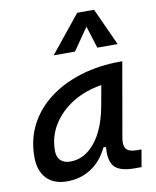

<svg xmlns="http://www.w3.org/2000/svg" viewBox="-89 -863 763 941"><g transform="rotate(-10 293.0 -392.5)"><path d="M169.4 10.3Q103 10.3 66.9 -27.8Q30.8 -65.9 30.8 -135.3Q30.8 -223.1 68.1 -294.7Q105.5 -366.2 172.9 -417Q240.2 -467.8 330.6 -495.1Q420.9 -522.5 526.9 -522.5H536.6L472.2 -154.8Q469.7 -141.6 469.7 -130.4Q469.7 -109.9 478.5 -98.1Q491.2 -80.6 534.2 -80.6H554.2L539.6 4.9H504.9Q433.1 4.9 405.8 -23.9Q383.8 -47.4 383.8 -97.7Q383.8 -109.4 384.8 -122.6H372.1Q342.3 -59.1 289.8 -24.4Q237.3 10.3 169.4 10.3ZM201.2 -82.5Q271.5 -82.5 323.7 -146Q376 -209.5 397 -325.7L415 -425.3Q335 -413.1 271.7 -374.3Q208.5 -335.4 171.9 -277.1Q135.3 -218.8 135.3 -147.5Q135.3 -116.2 152.6 -99.4Q169.9 -82.5 201.2 -82.5ZM444.3 -794.9 528.8 -609.4H427.7L393.1 -719.7L316.4 -609.4H210.4L360.4 -794.9Z"/></g></svg>

Font: CaskaydiaCove NFP
Style: Italic
Weight: 400
Italic angle: -10°
Designer: Aaron Bell
Foundry: Saja Typeworks
Version: Version 2111.001; VTT 6.35;Nerd Fonts 3.1.1